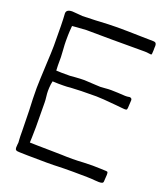

<svg xmlns="http://www.w3.org/2000/svg" viewBox="-129 -787 768 877"><g transform="rotate(20 255.5 -348.5)"><path d="M482 -654Q482 -631 478 -631Q472 -631 464.5 -632.5Q457 -634 446 -634H286L162 -635Q156 -635 117 -632L94 -630L92 -603Q91 -588 91 -556Q91 -540 93 -514Q95 -490 95 -479V-439Q95 -423 96 -414Q105 -413 123 -413H163Q169 -413 187 -415Q213 -417 232 -417Q240 -417 288 -414L310 -413Q318 -413 333 -414.5Q348 -416 362 -416L395 -415Q421 -413 431 -413Q442 -413 446 -414L452 -415Q459 -415 462 -410.5Q465 -406 464 -402Q463 -395 463 -384.5Q463 -374 462 -366Q461 -358 459 -356.5Q457 -355 447 -355L407 -359Q332 -366 309 -366Q224 -366 184 -363Q168 -361 149 -361Q130 -361 125 -361Q106 -361 97 -362L94 -346Q92 -328 92 -314Q92 -302 94 -286Q96 -270 96 -258L97 -139L96 -89Q95 -80 95 -64Q108 -63 133 -63Q154 -62 198 -62L252 -61Q269 -60 304 -60Q325 -60 359 -62L401 -63Q425 -63 441 -62Q457 -61 465 -61Q473 -61 474.5 -58Q476 -55 476 -45Q476 -38 475 -30.5Q474 -23 474 -14Q474 -7 469 -4.5Q464 -2 453 -2Q442 -2 435 -3Q408 -6 326 -6Q276 -6 254 -5Q237 -4 198 -4L105 -5Q89 -6 67 -6Q53 -6 48.5 -9.5Q44 -13 44 -21L45 -37Q46 -41 46 -46Q46 -49 45 -60.5Q44 -72 44 -103Q44 -133 42 -201Q39 -257 39 -309Q39 -331 44 -436Q45 -457 46 -478Q47 -499 47 -516Q47 -632 44 -669Q41 -693 73 -693Q81 -693 99 -691Q115 -689 123 -689L186 -691Q254 -695 291 -695Q334 -695 412 -693Q437 -692 465 -692Q477 -692 480 -686Q483 -680 482.5 -673.5Q482 -667 482 -665Z"/></g></svg>

Font: Barrio
Style: Regular
Weight: 400
Designer: Pablo Cosgaya & Sergio Jimenez
Foundry: Pablo Cosgaya & Sergio Jimenez
Version: Version 1.005